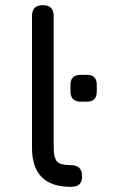

<svg xmlns="http://www.w3.org/2000/svg" viewBox="-20 -724 440 744"><path d="M255 0C284.5 0 299 -14 298 -42C298 -42 298 -42 298 -42C298 -70 283.5 -84 255 -84C255 -84 255 -84 255 -84C228 -84 210 -88.5 201.5 -98C192.5 -107 188 -125 188 -152C188 -152 188 -662 188 -662C188 -662 188 -662 188 -662C188 -690 174 -704 146 -704C146 -704 146 -704 146 -704C118 -704 104 -690 104 -662C104 -662 104 -152 104 -152C104 -152 104 -152 104 -152C104 -101 116.5 -63 141.5 -38C166 -12.5 204 0 255 0C255 0 255 0 255 0ZM317 -330C317 -330 317 -330 317 -330C342.5 -330 355 -343.5 355 -370C355 -370 355 -395 355 -395C355 -395 355 -395 355 -395C355 -421 342.5 -434 317 -434C317 -434 293 -434 293 -434C293 -434 293 -434 293 -434C266.5 -434 253 -421 253 -395C253 -395 253 -370 253 -370C253 -370 253 -370 253 -370C253 -343.5 266.5 -330 293 -330C293 -330 317 -330 317 -330Z"/></svg>

Font: Jura-Fortis-Bold
Style: Bold
Weight: 500
Designer: Daniel Johnson, Alexei Vanyashin, Mirko Velimirovic
Foundry: Daniel Johnson
Version: ""